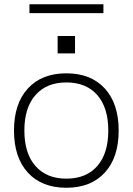

<svg xmlns="http://www.w3.org/2000/svg" viewBox="-20 -876 626 906"><path d="M293 10Q177 10 111.5 -61.5Q46 -133 46 -260Q46 -387 111.5 -458.5Q177 -530 293 -530Q409 -530 474.5 -458.5Q540 -387 540 -260Q540 -133 474.5 -61.5Q409 10 293 10ZM293 -33Q387 -33 439 -92.5Q491 -152 491 -260Q491 -368 439 -427.5Q387 -487 293 -487Q200 -487 147.5 -427.5Q95 -368 95 -260Q95 -152 147.5 -92.5Q200 -33 293 -33ZM252 -624V-706H334V-624ZM119 -814V-856H468V-814Z"/></svg>

Font: M PLUS 1 Light
Style: Regular
Weight: 300
Designer: Coji Morishita
Foundry: UNDERFOREST DESIGN
Version: Version 1.001